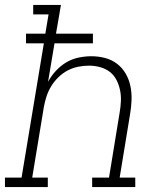

<svg xmlns="http://www.w3.org/2000/svg" viewBox="-35 -755 655 775"><path d="M-15 0V-38H52L142 -580H70V-619H148L161 -697H99V-735H211L191 -619H340V-580H185L159 -425Q172 -449 191 -469.5Q210 -490 233 -503.5Q256 -517 282 -522.5Q308 -528 334 -528Q362 -528 389 -521Q416 -514 437.5 -497.5Q459 -481 472.5 -457.5Q486 -434 491.5 -407Q497 -380 496 -351.5Q495 -323 490 -294L448 -38H511V0H337V-38H405L448 -301Q452 -324 453 -347Q454 -370 449.5 -391.5Q445 -413 435 -432.5Q425 -452 408 -465Q391 -478 369 -484Q347 -490 324 -490Q302 -490 280 -485.5Q258 -481 238 -470.5Q218 -460 201 -443.5Q184 -427 172 -407.5Q160 -388 153 -366.5Q146 -345 142 -323L95 -38H158V0Z"/></svg>

Font: Iosevka Etoile XLtObl
Style: Regular
Weight: 200
Italic angle: -9°
Designer: Belleve Invis
Foundry: Belleve Invis
Version: Version 15.5.2; ttfautohint (v1.8.4)